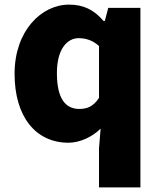

<svg xmlns="http://www.w3.org/2000/svg" viewBox="-20 -603 698 830"><path d="M408 207H587V-569H448L433 -512H428C385 -562 340 -583 278 -583C160 -583 43 -471 43 -284C43 -99 134 14 276 14C325 14 379 -11 415 -47L408 38ZM323 -132C262 -132 226 -178 226 -287C226 -392 271 -438 320 -438C350 -438 381 -429 408 -404V-180C384 -143 357 -132 323 -132Z"/></svg>

Font: Noto Sans T Chinese Black
Style: Bold
Weight: 900
Designer: Ryoko NISHIZUKA (kana & ideographs); Paul D. Hunt (Latin, Greek & Cyrillic); Wenlong ZHANG (bopomofo); Sandoll Communica
Foundry: Adobe Systems Incorporated
Version: Version 1.000;PS 1;hotconv 1.0.78;makeotf.lib2.5.61930